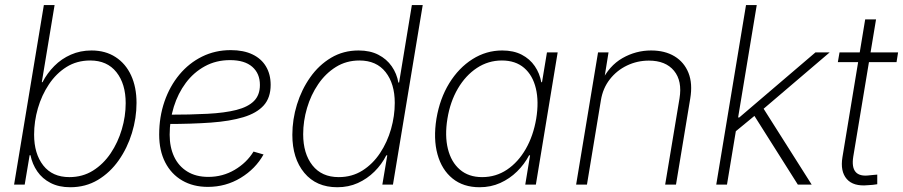

<svg xmlns="http://www.w3.org/2000/svg" viewBox="-20 -748 3659 778"><path d="M264.6 10.7Q218.8 10.7 185.1 -6.6Q151.4 -23.9 131.1 -53.5Q110.8 -83 103.5 -119.1H100.1L80.1 0H37.1L157.7 -727.5H201.2L149.4 -415H152.3Q170.9 -451.2 200 -480.5Q229 -509.8 267.3 -526.6Q305.7 -543.5 350.6 -543.5Q407.2 -543.5 448.2 -516.8Q489.3 -490.2 511.2 -442.6Q533.2 -395 533.2 -331.1Q533.2 -269.5 514.6 -209Q496.1 -148.4 461.2 -98.6Q426.3 -48.8 376.7 -19Q327.1 10.7 264.6 10.7ZM261.2 -30.3Q314.5 -30.3 356.7 -56.6Q398.9 -83 428.5 -127Q458 -170.9 473.6 -223.9Q489.3 -276.9 489.3 -330.1Q489.3 -408.2 451.7 -455.6Q414.1 -502.9 345.7 -502.9Q291.5 -502.9 249.5 -476.6Q207.5 -450.2 178.2 -406.2Q148.9 -362.3 133.5 -309.1Q118.2 -255.9 118.2 -202.6Q118.2 -125 155.3 -77.6Q192.4 -30.3 261.2 -30.3Z M822.3 9.3Q762.7 9.3 718.3 -16.6Q673.8 -42.5 649.4 -90.1Q625 -137.7 625 -202.6Q625 -274.4 646.5 -336.7Q668 -398.9 707 -445.8Q746.1 -492.7 799.1 -518.8Q852.1 -544.9 915 -544.9Q966.8 -544.9 1002.9 -527.6Q1039.1 -510.3 1057.9 -478.5Q1076.7 -446.8 1076.7 -404.3Q1076.7 -352.1 1048.6 -320.8Q1020.5 -289.6 966.3 -273.2Q912.1 -256.8 834.2 -251.2Q756.3 -245.6 657.2 -245.6L661.1 -283.2Q751.5 -283.2 821 -286.9Q890.6 -290.5 937.7 -302.5Q984.9 -314.5 1009 -338.6Q1033.2 -362.8 1033.2 -403.8Q1033.2 -450.2 1002.2 -477.3Q971.2 -504.4 912.1 -504.4Q855.5 -504.4 810.1 -479.5Q764.6 -454.6 732.9 -412.1Q701.2 -369.6 684.3 -315.4Q667.5 -261.2 667.5 -202.1Q667.5 -151.9 685.5 -113.3Q703.6 -74.7 738.8 -53Q773.9 -31.2 824.2 -31.2Q882.3 -31.2 930.9 -59.8Q979.5 -88.4 1007.3 -133.8L1047.9 -122.1Q1015.6 -64 955.3 -27.3Q895 9.3 822.3 9.3Z M1346.7 10.7Q1261.7 10.7 1213.1 -47.6Q1164.6 -106 1164.6 -201.7Q1164.6 -263.7 1183.3 -324.5Q1202.1 -385.3 1237.1 -434.8Q1272 -484.4 1321.5 -513.9Q1371.1 -543.5 1433.1 -543.5Q1479.5 -543.5 1513.2 -526.1Q1546.9 -508.8 1567.4 -479.2Q1587.9 -449.7 1594.2 -413.6H1597.2L1648.9 -727.5H1692.9L1572.3 0H1529.3L1549.3 -118.7H1545.4Q1526.9 -82 1497.3 -52.7Q1467.8 -23.4 1429.9 -6.3Q1392.1 10.7 1346.7 10.7ZM1352.5 -30.3Q1406.2 -30.3 1448.5 -56.9Q1490.7 -83.5 1520 -127.7Q1549.3 -171.9 1564.5 -225.1Q1579.6 -278.3 1579.6 -331.1Q1579.6 -408.7 1542.5 -455.8Q1505.4 -502.9 1436.5 -502.9Q1383.3 -502.9 1341.1 -476.6Q1298.8 -450.2 1269.3 -406.7Q1239.7 -363.3 1224.1 -310.3Q1208.5 -257.3 1208.5 -204.1Q1208.5 -125.5 1246.1 -77.9Q1283.7 -30.3 1352.5 -30.3Z M1923.3 10.7Q1857.4 10.7 1813.7 -24.7Q1770 -60.1 1752.7 -122.8Q1735.4 -185.5 1748.5 -267.1Q1762.2 -348.6 1800.5 -410.9Q1838.9 -473.1 1894.5 -508.3Q1950.2 -543.5 2015.1 -543.5Q2061 -543.5 2094 -526.4Q2127 -509.3 2147 -480Q2167 -450.7 2173.3 -415H2176.3L2196.3 -535.6H2239.7L2151.4 0H2108.4L2127.9 -118.7H2124Q2105 -82.5 2075.2 -53.2Q2045.4 -23.9 2007.1 -6.6Q1968.8 10.7 1923.3 10.7ZM1933.6 -30.3Q1989.3 -30.3 2034.4 -60.5Q2079.6 -90.8 2110.4 -144.3Q2141.1 -197.8 2152.8 -267.1Q2164.1 -336.4 2151.4 -389.6Q2138.7 -442.9 2103.8 -472.9Q2068.8 -502.9 2013.7 -502.9Q1958.5 -502.9 1912.6 -472.7Q1866.7 -442.4 1835.4 -389.2Q1804.2 -335.9 1793 -267.1Q1781.7 -198.2 1794.9 -144.8Q1808.1 -91.3 1843.5 -60.8Q1878.9 -30.3 1933.6 -30.3Z M2415 -342.3 2358.4 0H2314.5L2403.3 -535.6H2445.8L2426.3 -414.6L2416.5 -415.5Q2447.8 -481.4 2502.2 -512.5Q2556.6 -543.5 2618.2 -543.5Q2674.3 -543.5 2713.4 -519.8Q2752.4 -496.1 2769.8 -452.6Q2787.1 -409.2 2776.9 -348.6L2719.2 0H2675.3L2733.4 -349.1Q2745.1 -419.9 2711.2 -461.2Q2677.2 -502.4 2609.4 -502.4Q2562.5 -502.4 2521 -482.7Q2479.5 -462.9 2451.2 -426.8Q2422.9 -390.6 2415 -342.3Z M2955.1 -210.9 2965.3 -272H2975.6L3284.2 -535.6H3341.8L3059.1 -294.4L3054.2 -292.5ZM2882.3 0 3002.9 -727.5H3046.4L2925.8 0ZM3212.9 0 3030.8 -288.1 3067.9 -317.4 3269 0Z M3619.1 -535.6 3612.8 -496.1H3375L3381.8 -535.6ZM3485.8 -669.4H3529.8L3437.5 -113.3Q3430.7 -70.3 3447 -51.3Q3463.4 -32.2 3503.4 -37.6Q3510.3 -38.1 3518.8 -39.1Q3527.3 -40 3534.7 -40.5V-1.5Q3526.4 0 3516.6 1Q3506.8 2 3497.1 2.4Q3438 8.3 3411.1 -22.7Q3384.3 -53.7 3393.6 -110.8Z"/></svg>

Font: Inter 20pt ExtraLight
Style: Italic
Weight: 250
Italic angle: -9.3988°
Version: Version 4.001;git-66647c0bb